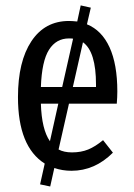

<svg xmlns="http://www.w3.org/2000/svg" viewBox="-20 -614 492 704"><path d="M408.2 -233.9H232.9L194.8 -65.9Q214.4 -55.2 244.1 -55.2Q277.3 -55.2 303.5 -65.9Q329.6 -76.7 357.9 -100.1L394 -54.2Q327.6 12.2 242.2 12.2Q209 12.2 179.2 2L164.1 69.8L127 62L144 -14.2Q45.9 -76.2 45.9 -257.8Q45.9 -388.7 95.2 -462.9Q144.5 -537.1 232.9 -537.1Q243.7 -537.1 263.2 -535.2L275.9 -594.2L313 -585.9L298.8 -524.9Q353 -502.9 381.6 -440.7Q410.2 -378.4 410.2 -278.8Q410.2 -258.3 408.2 -233.9ZM232.9 -473.1Q186 -473.1 159.7 -431.6Q133.3 -390.1 129.9 -294.9H208L248 -472.2Q243.2 -473.1 232.9 -473.1ZM332 -304.2Q332 -424.8 284.2 -459L247.1 -294.9H332ZM163.1 -96.2 193.8 -233.9H129.9Q132.8 -139.2 163.1 -96.2Z"/></svg>

Font: Fira Sans Compressed Book
Style: Regular
Weight: 350
Width: 1
Designer: Carrois Corporate & Edenspiekermann AG
Foundry: Carrois Corporate GbR & Edenspiekermann AG
Version: Version 4.203;PS 004.203;hotconv 1.0.88;makeotf.lib2.5.64775